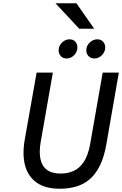

<svg xmlns="http://www.w3.org/2000/svg" viewBox="-20 -1145 748 1177"><path d="M347 12Q258.5 12 205.2 -25.2Q152 -62.5 133.8 -130.2Q115.5 -198 132 -291L204.5 -700H304L229.5 -275Q219 -214.5 227.8 -171Q236.5 -127.5 267.2 -104.2Q298 -81 352.5 -81Q393.5 -81 429.8 -96.5Q466 -112 493 -151.5Q520 -191 533 -263.5L609.5 -700H708.5L631.5 -258Q618 -182 592.5 -130.2Q567 -78.5 530.8 -47Q494.5 -15.5 448 -1.8Q401.5 12 347 12ZM558.5 -786.5Q536.5 -786.5 522.8 -801Q509 -815.5 509 -836Q509 -864.5 530 -884.2Q551 -904 576.5 -904Q598 -904 611.5 -889.8Q625 -875.5 625 -855Q625 -836 615.5 -820.5Q606 -805 590.8 -795.8Q575.5 -786.5 558.5 -786.5ZM388 -786.5Q366 -786.5 352.8 -801Q339.5 -815.5 339.5 -836Q339.5 -854.5 349 -870Q358.5 -885.5 373.8 -894.8Q389 -904 405.5 -904Q428.5 -904 441.5 -889.8Q454.5 -875.5 454.5 -855Q454.5 -826.5 434.2 -806.5Q414 -786.5 388 -786.5ZM465.5 -969 320 -1125H448.5L557.5 -969Z"/></svg>

Font: Overpass Medium
Style: Italic
Weight: 500
Italic angle: -10°
Designer: Delve Withrington, Dave Bailey, Thomas Jockin
Foundry: Delve Fonts LLC
Version: Version 4.000